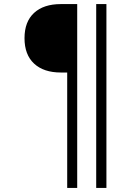

<svg xmlns="http://www.w3.org/2000/svg" viewBox="-20 -770 661 940"><path d="M309 150H358V-750H278C222 -750 178.3 -735.7 147 -707C115.7 -678.3 100 -637 100 -583C100 -529 115.7 -487.5 147 -458.5C178.3 -429.5 222 -415 278 -415H309ZM451 150H501V-750H451Z"/></svg>

Font: Orkney
Style: Regular
Weight: 400
Designer: Samuel Oakes and Alfredo Marco Pradil
Foundry: Alfredo Marco Pradil
Version: 1.0; ttfautohint (v1.5)